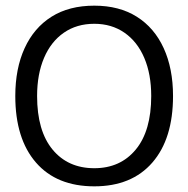

<svg xmlns="http://www.w3.org/2000/svg" viewBox="-20 -647 665 678"><path d="M313 11Q180 11 107 -73Q34 -157 34 -308Q34 -405 67 -477Q100 -549 162 -588Q224 -627 313 -627Q401 -627 463 -588Q525 -549 558 -477Q591 -405 591 -308Q591 -157 518 -73Q445 11 313 11ZM313 -53Q405 -53 459.5 -119Q514 -185 514 -308Q514 -385 489.5 -442.5Q465 -500 419.5 -531.5Q374 -563 313 -563Q251 -563 205.5 -531.5Q160 -500 135.5 -442.5Q111 -385 111 -308Q111 -185 165.5 -119Q220 -53 313 -53Z"/></svg>

Font: Inconsolata Expanded Thin
Style: Regular
Weight: 100
Width: 7
Monospace: yes
Designer: Raph Levien, Cyreal, Brenton Simpson
Foundry: Raph Levien, Cyreal, Google
Version: Version 3.100; ttfautohint (v1.8.4.7-5d5b)